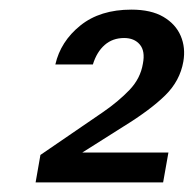

<svg xmlns="http://www.w3.org/2000/svg" viewBox="-20 -731 403 399"><path d="M54 -352 64 -409 194 -498Q226 -520 249 -544Q272 -568 277 -599Q282 -625 270.5 -638.5Q259 -652 238 -652Q214 -652 197.5 -637.5Q181 -623 173 -597H95Q106 -645 147 -678Q188 -711 253 -711Q294 -711 319.5 -696Q345 -681 355.5 -656.5Q366 -632 361 -603Q354 -563 323.5 -533Q293 -503 238 -469L151 -414H330L319 -352Z"/></svg>

Font: DM Sans 36pt Medium
Style: Italic
Weight: 500
Italic angle: -10°
Designer: Colophon Foundry, Jonny Pinhorn
Foundry: Colophon Foundry
Version: Version 4.004;gftools[0.9.30]